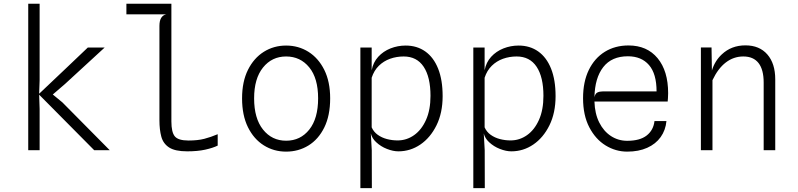

<svg xmlns="http://www.w3.org/2000/svg" viewBox="-20 -798 4240 1020"><path d="M480.5 0 188 -295 190.5 -219V0H130V-778H190.5V-372L188 -300L331.5 -436L446.5 -545.5H536L325.5 -352L260.5 -296L311.5 -254L563 0Z M974.5 6Q910 6 878.5 -14.5Q847 -35 837 -72Q827 -109 827 -158.5V-660.5Q827 -689 837 -704Q847 -719 864 -722H651.5V-778H890.5V-153Q890.5 -95.5 908.8 -73.5Q927 -51.5 981.5 -51.5Q1030.5 -51.5 1065.2 -60.5Q1100 -69.5 1136.5 -85V-24.5Q1111 -12 1070.5 -3Q1030 6 974.5 6Z M1500 7.5Q1434.5 7.5 1381.5 -25.8Q1328.5 -59 1297.2 -122.2Q1266 -185.5 1266 -275.5Q1266 -364 1297.2 -426.8Q1328.5 -489.5 1381.5 -522.8Q1434.5 -556 1500 -556Q1565.5 -556 1618.5 -522.8Q1671.5 -489.5 1702.8 -426.8Q1734 -364 1734 -275.5Q1734 -184 1702.8 -120.8Q1671.5 -57.5 1618.5 -25Q1565.5 7.5 1500 7.5ZM1500 -50.5Q1576 -50.5 1623 -109.5Q1670 -168.5 1670 -275.5Q1670 -382.5 1622.8 -440.2Q1575.5 -498 1500 -498Q1424.5 -498 1377.2 -439.2Q1330 -380.5 1330 -275.5Q1330 -169 1377.2 -109.8Q1424.5 -50.5 1500 -50.5Z M1894.5 201.5V-545.5H1954.5V-424.5Q1962.5 -467 1989.2 -496.2Q2016 -525.5 2054.5 -540.8Q2093 -556 2135 -556Q2195 -556 2239.2 -524.8Q2283.5 -493.5 2307.5 -433.5Q2331.5 -373.5 2331.5 -287.5Q2331.5 -198.5 2299 -132.5Q2266.5 -66.5 2213.2 -30.2Q2160 6 2096.5 6Q2068.5 6 2035.8 -6.8Q2003 -19.5 1978 -43Q1956.5 -63 1950 -89L1955 0L1955.5 201.5ZM1954.5 -385V-122.5V-121.5Q1965 -97.5 1986.5 -82Q2008 -66.5 2035.8 -59.2Q2063.5 -52 2092.5 -52Q2140 -52 2179.8 -80Q2219.5 -108 2243.2 -161Q2267 -214 2267 -289Q2267 -388.5 2230.8 -443.2Q2194.5 -498 2124.5 -498Q2086.5 -498 2052.2 -485.8Q2018 -473.5 1992.5 -448.5Q1967 -423.5 1954.5 -385Z M2494.5 201.5V-545.5H2554.5V-424.5Q2562.5 -467 2589.2 -496.2Q2616 -525.5 2654.5 -540.8Q2693 -556 2735 -556Q2795 -556 2839.2 -524.8Q2883.5 -493.5 2907.5 -433.5Q2931.5 -373.5 2931.5 -287.5Q2931.5 -198.5 2899 -132.5Q2866.5 -66.5 2813.2 -30.2Q2760 6 2696.5 6Q2668.5 6 2635.8 -6.8Q2603 -19.5 2578 -43Q2556.5 -63 2550 -89L2555 0L2555.5 201.5ZM2554.5 -385V-122.5V-121.5Q2565 -97.5 2586.5 -82Q2608 -66.5 2635.8 -59.2Q2663.5 -52 2692.5 -52Q2740 -52 2779.8 -80Q2819.5 -108 2843.2 -161Q2867 -214 2867 -289Q2867 -388.5 2830.8 -443.2Q2794.5 -498 2724.5 -498Q2686.5 -498 2652.2 -485.8Q2618 -473.5 2592.5 -448.5Q2567 -423.5 2554.5 -385Z M3312 7.5Q3251 7.5 3197.5 -25.2Q3144 -58 3110.8 -121.5Q3077.5 -185 3077.5 -276.5Q3077.5 -363.5 3108 -426.2Q3138.5 -489 3193 -522.8Q3247.5 -556.5 3319 -556.5Q3417.5 -556.5 3473.5 -488.8Q3529.5 -421 3529.5 -303Q3529.5 -288.5 3528.5 -276.5L3527 -258.5H3138Q3140 -194 3163.5 -147.2Q3187 -100.5 3225.8 -75.2Q3264.5 -50 3312 -50Q3379.5 -50 3415.5 -78.2Q3451.5 -106.5 3457 -155H3520.5Q3516 -106.5 3489.8 -69.8Q3463.5 -33 3418.2 -12.8Q3373 7.5 3312 7.5ZM3138 -281.5Q3142 -301 3154 -306.8Q3166 -312.5 3184 -312.5H3468Q3468 -406 3427.8 -452.5Q3387.5 -499 3315.5 -499Q3229.5 -499 3184.8 -441.5Q3140 -384 3138 -281.5Z M3703.5 0V-546H3760L3762 -423.5Q3777.5 -474.5 3814.5 -509Q3865.5 -557 3940 -557Q4014.5 -557 4056.5 -508.8Q4098.5 -460.5 4098.5 -376.5V0H4037V-359.5Q4037 -428 4009.8 -463Q3982.5 -498 3929 -498Q3877.5 -498 3836 -466.2Q3794.5 -434.5 3765 -372V0Z"/></svg>

Font: Spline Sans Mono Light
Style: Regular
Weight: 300
Monospace: yes
Version: Version 1.004